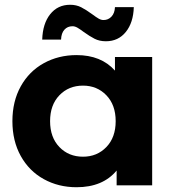

<svg xmlns="http://www.w3.org/2000/svg" viewBox="-20 -777 730 805"><path d="M618 -538V0H469V-62Q411 8 301 8Q225 8 163.5 -26Q102 -60 67 -123Q32 -186 32 -269Q32 -352 67 -415Q102 -478 163.5 -512Q225 -546 301 -546Q404 -546 462 -481V-538ZM465 -269Q465 -337 426 -377.5Q387 -418 328 -418Q268 -418 229 -377.5Q190 -337 190 -269Q190 -201 229 -160.5Q268 -120 328 -120Q387 -120 426 -160.5Q465 -201 465 -269ZM331 -643Q315 -655 304.5 -661Q294 -667 284 -667Q263 -667 250 -652.5Q237 -638 236 -611H157Q159 -678 190.5 -717.5Q222 -757 274 -757Q300 -757 320.5 -746.5Q341 -736 367 -717Q383 -705 393.5 -699Q404 -693 414 -693Q434 -693 447.5 -707.5Q461 -722 462 -747H541Q539 -682 507.5 -643Q476 -604 424 -604Q397 -604 376.5 -614.5Q356 -625 331 -643Z"/></svg>

Font: Montserrat Alternates
Style: Bold
Weight: 700
Designer: Julieta Ulanovsky
Foundry: Julieta Ulanovsky
Version: Version 7.200